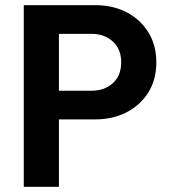

<svg xmlns="http://www.w3.org/2000/svg" viewBox="-20 -723 656 743"><path d="M72 0V-703H349Q416 -703 469 -676Q522 -649 553.5 -599Q585 -549 585 -482Q585 -414 553.5 -364.5Q522 -315 469 -288Q416 -261 349 -261H208V0ZM335 -592H208V-372H335Q384 -372 416.5 -401Q449 -430 449 -482Q449 -533 416.5 -562.5Q384 -592 335 -592Z"/></svg>

Font: Outfit Semi Bold
Style: Regular
Weight: 600
Designer: Rodrigo Fuenzalida
Foundry: fragTYPE
Version: Version 1.000